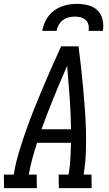

<svg xmlns="http://www.w3.org/2000/svg" viewBox="-47 -975 567 995"><path d="M-26 0 -27 -70H24L25 -74Q34 -130 51 -186Q68 -242 87.5 -297.5Q107 -353 129 -408Q151 -463 174 -517.5Q197 -572 221 -626.5Q245 -681 270 -735H360Q367 -681 373 -626.5Q379 -572 384 -517.5Q389 -463 393 -408Q397 -353 398.5 -297.5Q400 -242 398 -186Q396 -130 387 -74L386 -70H427L428 0H258L257 -70H308L309 -74Q316 -114 318 -154.5Q320 -195 321 -235H145Q132 -195 121 -154.5Q110 -114 103 -74L102 -70H143L144 0ZM321 -305Q320 -388 314 -470Q308 -552 301 -634Q265 -552 231.5 -470Q198 -388 168 -305ZM172 -815Q177 -845 192.5 -873.5Q208 -902 234.5 -921Q261 -940 291.5 -947.5Q322 -955 352 -955Q382 -955 410.5 -947.5Q439 -940 458.5 -921Q478 -902 484.5 -873.5Q491 -845 486 -815H412Q415 -831 411.5 -846Q408 -861 397.5 -871Q387 -881 372 -885Q357 -889 341 -889Q325 -889 309 -885Q293 -881 279.5 -871Q266 -861 257.5 -846Q249 -831 246 -815Z"/></svg>

Font: Iosevka Curly Slab
Style: Italic
Weight: 400
Italic angle: -9°
Monospace: yes
Designer: Belleve Invis
Foundry: Belleve Invis
Version: Version 22.1.2; ttfautohint (v1.8.4)